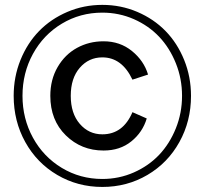

<svg xmlns="http://www.w3.org/2000/svg" viewBox="-20 -737 826 775"><path d="M35.2 -350.1Q35.2 -426.8 62.7 -494.9Q90.3 -563 137.9 -611.8Q185.5 -660.6 252 -689Q318.4 -717.3 393.1 -717.3Q467.8 -717.3 534.2 -689Q600.6 -660.6 648.2 -611.8Q695.8 -563 723.4 -494.9Q751 -426.8 751 -350.1Q751 -248 704.1 -163.6Q657.2 -79.1 575 -30.8Q492.7 17.6 393.1 17.6Q293.5 17.6 211.2 -30.8Q128.9 -79.1 82 -163.6Q35.2 -248 35.2 -350.1ZM70.8 -350.1Q70.8 -258.3 113 -181.2Q155.3 -104 229.5 -59.3Q303.7 -14.6 393.1 -14.6Q460.4 -14.6 520.3 -41Q580.1 -67.4 622.6 -112.3Q665 -157.2 689.9 -219.2Q714.8 -281.2 714.8 -350.1Q714.8 -419.4 689.9 -481.4Q665 -543.5 622.6 -588.4Q580.1 -633.3 520.3 -659.7Q460.4 -686 393.1 -686Q303.7 -686 229.5 -641.4Q155.3 -596.7 113 -519.5Q70.8 -442.4 70.8 -350.1ZM265.6 -350.1Q265.6 -279.3 302 -237.1Q338.4 -194.8 393.1 -194.8Q476.6 -194.8 514.6 -284.2L572.3 -258.8Q555.7 -203.1 510 -166.3Q464.4 -129.4 397.9 -129.4Q308.1 -129.4 245.6 -190.7Q183.1 -252 183.1 -350.1Q183.1 -415.5 212.6 -466.3Q242.2 -517.1 290.8 -543.7Q339.4 -570.3 397.9 -570.3Q464.4 -570.3 512.7 -531Q561 -491.7 577.6 -436L514.6 -415.5Q472.2 -505.4 393.1 -505.4Q338.4 -505.4 302 -463.4Q265.6 -421.4 265.6 -350.1Z"/></svg>

Font: Cooper*
Style: Bold Italic
Weight: 700
Italic angle: -7°
Designer: Owen Earl
Foundry: indestructible type*
Version: Version 0.001